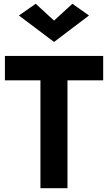

<svg xmlns="http://www.w3.org/2000/svg" viewBox="-20 -996 571 1016"><path d="M266 -887 363 -976 451 -914 266 -774 80 -914 169 -976ZM6 -571V-700H526V-571H337V0H194V-571Z"/></svg>

Font: Jost* Semi
Style: Regular
Weight: 600
Version: Version 3.7